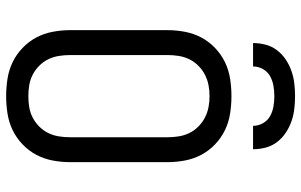

<svg xmlns="http://www.w3.org/2000/svg" viewBox="-202 -794 1003 640"><g transform="rotate(90 300.0 -473.5)"><path d="M300 8Q271 8 242 3.5Q213 -1 187 -13.5Q161 -26 139.5 -46.5Q118 -67 104.5 -92.5Q91 -118 85.5 -147Q80 -176 80 -205V-530Q80 -559 85.5 -588Q91 -617 104.5 -642.5Q118 -668 139.5 -688.5Q161 -709 187 -721.5Q213 -734 242 -738.5Q271 -743 300 -743Q329 -743 358 -738.5Q387 -734 413 -721.5Q439 -709 460.5 -688.5Q482 -668 495.5 -642.5Q509 -617 514.5 -588Q520 -559 520 -530V-205Q520 -176 514.5 -147Q509 -118 495.5 -92.5Q482 -67 460.5 -46.5Q439 -26 413 -13.5Q387 -1 358 3.5Q329 8 300 8ZM300 -66Q319 -66 337 -69Q355 -72 371.5 -80.5Q388 -89 401.5 -102.5Q415 -116 423 -132.5Q431 -149 434 -167.5Q437 -186 437 -205V-530Q437 -549 434 -567.5Q431 -586 423 -602.5Q415 -619 401.5 -632.5Q388 -646 371.5 -654.5Q355 -663 337 -666.5Q319 -670 300 -670Q281 -670 263 -666.5Q245 -663 228.5 -654.5Q212 -646 198.5 -632.5Q185 -619 177 -602.5Q169 -586 166 -567.5Q163 -549 163 -530V-205Q163 -186 166 -167.5Q169 -149 177 -132.5Q185 -116 198.5 -102.5Q212 -89 228.5 -80.5Q245 -72 263 -69Q281 -66 300 -66ZM123 -815Q123 -836 128.5 -857Q134 -878 147 -895Q160 -912 178 -924Q196 -936 216 -943Q236 -950 257.5 -952.5Q279 -955 300 -955Q321 -955 342.5 -952.5Q364 -950 384 -943Q404 -936 422 -924Q440 -912 453 -895Q466 -878 471.5 -857Q477 -836 477 -815H399Q399 -832 390.5 -847.5Q382 -863 367 -871.5Q352 -880 334.5 -883Q317 -886 300 -886Q283 -886 265.5 -883Q248 -880 233 -871.5Q218 -863 209.5 -847.5Q201 -832 201 -815Z"/></g></svg>

Font: Iosevka Aile
Style: Regular
Weight: 400
Designer: Belleve Invis
Foundry: Belleve Invis
Version: Version 28.0.1; ttfautohint (v1.8.4)